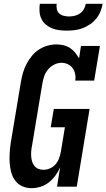

<svg xmlns="http://www.w3.org/2000/svg" viewBox="-20 -975 556 1003"><path d="M145 8Q119 8 96.5 -2Q74 -12 59.5 -31.5Q45 -51 38.5 -75Q32 -99 30.5 -124.5Q29 -150 30.5 -175.5Q32 -201 36 -228L90 -552Q94 -575 101 -598Q108 -621 119.5 -642.5Q131 -664 147 -683.5Q163 -703 184 -716.5Q205 -730 228.5 -736.5Q252 -743 275 -743Q294 -743 312.5 -738.5Q331 -734 346 -724Q361 -714 372.5 -700Q384 -686 393 -670L403 -735H502L472 -554H373Q376 -572 372.5 -589Q369 -606 359.5 -619Q350 -632 334.5 -639.5Q319 -647 301 -647Q282 -647 263 -637.5Q244 -628 230.5 -611.5Q217 -595 210.5 -575.5Q204 -556 201 -537L147 -212Q144 -198 143 -184Q142 -170 143 -156.5Q144 -143 148 -130.5Q152 -118 160 -108Q168 -98 180.5 -93Q193 -88 207 -88Q224 -88 241.5 -95.5Q259 -103 271 -117.5Q283 -132 289 -149Q295 -166 298 -183L319 -310H245L261 -406H448L381 0H278L294 -101Q284 -78 269.5 -58Q255 -38 235.5 -22.5Q216 -7 192 0.5Q168 8 145 8ZM329 -815Q309 -815 289 -817.5Q269 -820 251 -827.5Q233 -835 218.5 -847.5Q204 -860 196 -877Q188 -894 186.5 -914.5Q185 -935 188 -955H276Q274 -941 277 -927Q280 -913 289.5 -904.5Q299 -896 313 -892.5Q327 -889 341 -889Q355 -889 370 -892.5Q385 -896 397.5 -904.5Q410 -913 418 -927Q426 -941 428 -955H516Q513 -935 504.5 -914.5Q496 -894 482 -877Q468 -860 449.5 -847.5Q431 -835 411 -827.5Q391 -820 370 -817.5Q349 -815 329 -815Z"/></svg>

Font: Iosevka Curly Slab
Style: Bold Italic
Weight: 700
Italic angle: -9°
Monospace: yes
Designer: Belleve Invis
Foundry: Belleve Invis
Version: Version 22.1.2; ttfautohint (v1.8.4)